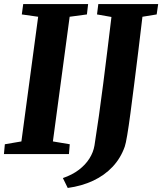

<svg xmlns="http://www.w3.org/2000/svg" viewBox="-26 -763 804 951"><path d="M-6.5 0 -2 -48.5 80 -62.5 163 -680 82 -691.5 89 -743H410.5L404.5 -691.5L319 -680L236 -62.5L319.5 -48.5L315.5 0ZM309.5 168 285.5 119Q332 103 364.8 78Q397.5 53 417 22Q436.5 -9 442 -42.5Q453 -111.5 464 -189.8Q475 -268 485.5 -350.5Q496 -433 506.2 -516.2Q516.5 -599.5 526 -679L454.5 -691.5L461 -743H757.5L750 -691.5L679.5 -680Q669.5 -595 659 -509.2Q648.5 -423.5 638.5 -344.8Q628.5 -266 620 -201.5Q611.5 -137 604.2 -94Q597 -51 592 -37Q572 20 532 62.8Q492 105.5 435.5 132Q379 158.5 309.5 168Z"/></svg>

Font: Merriweather ExtraBold
Style: Italic
Weight: 800
Italic angle: -7.8°
Version: Version 2.101